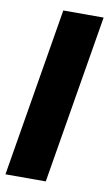

<svg xmlns="http://www.w3.org/2000/svg" viewBox="-89 -771 463 815"><g transform="rotate(10 142.5 -364.0)"><path d="M290 -727.5 168.9 0H-4.9L116.2 -727.5Z"/></g></svg>

Font: Inter Tight ExtraBold
Style: Italic
Weight: 800
Italic angle: -9.39999°
Designer: Rasmus Andersson
Foundry: rsms
Version: Version 3.004